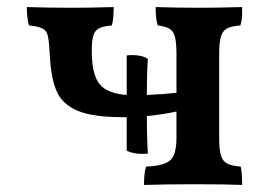

<svg xmlns="http://www.w3.org/2000/svg" viewBox="-20 -522 775 544"><path d="M662 -50Q666 -34 666 2Q618 0 534 0Q448 0 388 2Q388 -33 394 -50Q445 -52 462.5 -68Q480 -84 480 -132V-206Q444 -198 396 -193Q396 -134 399 -87Q394 -86 383 -86Q357 -86 339 -95V-190H328Q244 -190 200.5 -208Q157 -226 140.5 -263.5Q124 -301 121 -368Q119 -406 115.5 -420.5Q112 -435 101 -441Q90 -447 62 -450Q56 -471 56 -502Q118 -500 183 -500Q234 -500 302 -502Q302 -467 297 -450Q273 -448 261 -442Q249 -436 244.5 -421.5Q240 -407 240 -378Q240 -312 261.5 -284.5Q283 -257 339 -253V-365L353 -366Q383 -366 399 -355Q396 -315 396 -253Q444 -255 480 -259V-368Q480 -402 475.5 -418Q471 -434 460.5 -440.5Q450 -447 427 -450Q421 -467 421 -502Q481 -500 543 -500Q596 -500 666 -502Q666 -499 666 -482Q666 -465 661 -450Q636 -448 623.5 -441.5Q611 -435 606 -418.5Q601 -402 601 -368V-131Q601 -98 606 -81.5Q611 -65 624 -58.5Q637 -52 662 -50Z"/></svg>

Font: Vollkorn SC SemiBold
Style: Regular
Weight: 600
Designer: Friedrich Althausen
Foundry: Friedrich Althausen
Version: Version 4.015